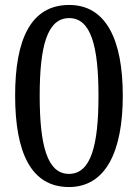

<svg xmlns="http://www.w3.org/2000/svg" viewBox="-20 -744 556 774"><path d="M258 10C406 10 475 -133 475 -358C475 -585 407 -724 259 -724C103 -724 41 -583 41 -359C41 -131 104 10 258 10ZM258 -43C170 -43 140 -159 140 -358C140 -557 170 -671 259 -671C347 -671 377 -557 377 -358C377 -159 347 -43 258 -43Z"/></svg>

Font: Noto Serif Lao SemiCondensed
Style: Regular
Weight: 400
Width: 4
Designer: Monotype Design Team
Foundry: Monotype Imaging Inc.
Version: Version 2.003